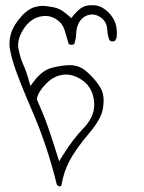

<svg xmlns="http://www.w3.org/2000/svg" viewBox="-20 -421 540 721"><path d="M153.3 -106.9Q186.5 -141.1 229.5 -141.1Q235.8 -141.1 246.1 -139.2Q256.3 -137.2 268.3 -131.8Q280.3 -126.5 292 -117.7Q329.1 -89.8 333.5 -37.6Q334 -33.2 334 -28.3Q334 18.6 293.7 60.3Q253.4 102.1 217.3 160.2L202.1 184.6Q175.8 100.6 163.8 66.2Q151.9 31.7 141.8 7.1Q131.8 -17.6 118.2 -48.3L119.1 -52.7Q124.5 -77.6 153.3 -106.9ZM418.9 -296.4Q418.9 -314 414.1 -331.1Q407.2 -355.5 384.8 -377Q362.3 -398.4 336.9 -400.9Q330.6 -401.4 324.2 -401.4Q306.6 -401.4 293.9 -396Q275.9 -387.7 256.3 -363.8L247.6 -353L237.3 -362.3Q211.4 -384.8 193.4 -390.4Q175.3 -396 150.4 -398.4Q146 -398.9 141.1 -398.9Q123 -398.9 105 -392.6Q85.9 -385.3 66.9 -366.7L61 -360.4Q31.2 -327.6 21.5 -295.4Q15.6 -275.4 15.6 -256.8Q15.6 -246.1 17.3 -236.8Q19 -227.5 20 -222.9Q21 -218.3 22.2 -213.1Q23.4 -208 24.9 -202.6Q27.8 -191.4 31.7 -179.2Q49.3 -124 103.8 2.4Q158.2 128.9 193.4 272.5Q199.2 278.3 203.1 279.3L205.6 278.8Q208 277.8 210.9 274.4Q218.8 224.6 242.2 180.7Q266.6 136.2 314.5 79.6Q359.9 26.4 366.2 -12.2Q369.1 -29.3 369.1 -43.5Q369.1 -61 364.7 -74.7Q354 -105 318.8 -139.6Q299.8 -158.7 284.7 -166.5Q265.1 -176.3 241.7 -176.3Q216.3 -176.3 176.8 -167Q140.6 -158.2 109.9 -119.1L94.2 -98.1L86.9 -123.5Q78.6 -153.8 67.4 -178.2Q55.7 -205.1 49.8 -235.4Q47.9 -243.2 47.9 -251Q47.9 -277.8 65.4 -307.1Q93.3 -354 139.2 -360.4Q145 -360.8 148.9 -360.8Q152.8 -360.8 156.2 -360.8Q159.7 -360.8 163.6 -360.1Q167.5 -359.4 171.4 -357.9Q179.2 -356 188 -350.6Q202.6 -342.3 212.4 -329.1Q218.8 -319.8 222.2 -309.1Q228 -288.6 237.8 -256.3Q245.6 -252.4 245.6 -252.4Q253.4 -252.4 258.8 -255.4Q265.1 -274.4 266.1 -294.4Q267.6 -330.6 287.6 -350.6Q298.8 -361.8 314.5 -365.2Q319.8 -366.7 325.7 -366.7Q342.3 -366.7 358.4 -355.5Q380.9 -340.3 382.8 -308.6Q383.8 -287.6 391.1 -270L399.4 -265.1Q407.7 -265.1 413.1 -269L418 -279.8Q418.9 -288.1 418.9 -296.4Z"/></svg>

Font: NaikaiFont
Style: ExtraLight
Weight: 200
Version: Version 1.89